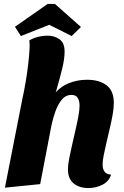

<svg xmlns="http://www.w3.org/2000/svg" viewBox="-20 -935 628 975"><path d="M429 20Q383 20 354 -3.5Q325 -27 325 -76Q325 -98 331.5 -131Q338 -164 346.5 -201Q355 -238 363.5 -275Q372 -312 378 -344.5Q384 -377 384 -399Q384 -422 375 -437.5Q366 -453 343 -453Q313 -453 293 -428Q273 -403 260.5 -367Q248 -331 241 -297L184 0L5 18L96 -445L253 -454Q283 -493 327 -511.5Q371 -530 422 -530Q484 -530 521 -502Q558 -474 558 -412Q558 -386 552 -352.5Q546 -319 537.5 -283Q529 -247 521 -212.5Q513 -178 507 -148.5Q501 -119 501 -99Q501 -78 510.5 -64Q520 -50 544 -48Q533 -13 499.5 3.5Q466 20 429 20ZM248 -420 94 -434Q103 -476 110.5 -520Q118 -564 123 -607Q128 -650 130 -685Q131 -698 130.5 -709Q130 -720 129 -730Q152 -743 175.5 -748.5Q199 -754 220 -754Q257 -754 283 -735Q309 -716 308 -670Q308 -654 305 -633Q302 -612 296 -587Q290 -562 282.5 -534.5Q275 -507 266.5 -477.5Q258 -448 248 -420ZM86 -752 56 -799 222 -915H259L391 -798L344 -752L230 -809Z"/></svg>

Font: Sansita Swashed Light
Style: Bold
Weight: 700
Version: Version 1.003